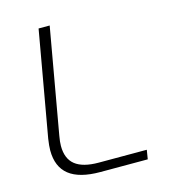

<svg xmlns="http://www.w3.org/2000/svg" viewBox="-106 -785 768 869"><g transform="rotate(-15 278.5 -350.0)"><path d="M63 -153Q63 -174 68 -207L155 -700H207L120 -207Q115 -179 115 -160Q115 -100 151 -71.5Q187 -43 261 -43H486L479 0H257Q159 0 111 -38Q63 -76 63 -153Z"/></g></svg>

Font: KoHo Light
Style: Italic
Weight: 300
Italic angle: -10°
Version: Version 1.000; ttfautohint (v1.6)